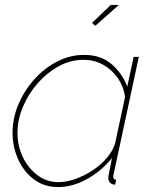

<svg xmlns="http://www.w3.org/2000/svg" viewBox="-20 -750 620 780"><path d="M216 10Q159 10 117.5 -21.5Q76 -53 53.5 -103.5Q31 -154 31 -210Q31 -270 55 -326.5Q79 -383 120 -428.5Q161 -474 213 -500.5Q265 -527 321 -527Q391 -527 434.5 -488.5Q478 -450 497 -398L523 -519H544L442 -44Q441 -42 440.5 -38.5Q440 -35 440 -32Q440 -20 452 -20L448 0Q446 0 443.5 0Q441 0 439 -1Q429 -4 424.5 -11Q420 -18 420 -29Q420 -32 421 -37Q422 -42 425 -57.5Q428 -73 435 -108Q393 -56 334 -23Q275 10 216 10ZM218 -10Q250 -10 286.5 -23Q323 -36 356.5 -58Q390 -80 414.5 -109Q439 -138 448 -169L488 -356Q483 -396 460.5 -430Q438 -464 401.5 -485.5Q365 -507 318 -507Q266 -507 218 -480.5Q170 -454 132.5 -411Q95 -368 73 -315.5Q51 -263 51 -210Q51 -157 73 -111.5Q95 -66 132.5 -38Q170 -10 218 -10ZM367 -645 354 -657 430 -730H463Z"/></svg>

Font: Raleway Thin Thin
Style: Italic
Weight: 250
Italic angle: -12°
Version: Version 4.026